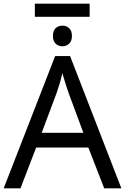

<svg xmlns="http://www.w3.org/2000/svg" viewBox="-20 -1021 679 1041"><path d="M466 -1001V-930H169V-1001ZM319 -882Q339 -882 354.5 -868.5Q370 -855 370 -826Q370 -798 354.5 -784Q339 -770 319 -770Q297 -770 282 -784Q267 -798 267 -826Q267 -855 282 -868.5Q297 -882 319 -882ZM545 0 459 -221H176L91 0H0L279 -717H360L638 0ZM352 -517Q349 -525 342 -546Q335 -567 328.5 -589.5Q322 -612 318 -624Q311 -593 302 -563.5Q293 -534 287 -517L206 -301H432Z"/></svg>

Font: Noto Sans Historical
Style: Regular
Weight: 400
Designer: Monotype Design Team
Foundry: Monotype Imaging Inc.
Version: Version 2.013; ttfautohint (v1.8.4.7-5d5b)